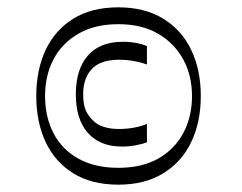

<svg xmlns="http://www.w3.org/2000/svg" viewBox="-20 -734 661 524"><path d="M303 -230Q230 -230 180 -261Q130 -292 104.5 -346.5Q79 -401 79 -472Q79 -543 104.5 -597.5Q130 -652 180 -683Q230 -714 303 -714Q375 -714 425.5 -683Q476 -652 502 -597.5Q528 -543 528 -472Q528 -401 502 -346.5Q476 -292 425.5 -261Q375 -230 303 -230ZM303 -276Q367 -276 411.5 -301Q456 -326 480 -370.5Q504 -415 504 -472Q504 -528 480 -572Q456 -616 411.5 -642Q367 -668 303 -668Q239 -668 194 -642Q149 -616 126 -572Q103 -528 103 -472Q103 -415 126 -370.5Q149 -326 194 -301Q239 -276 303 -276ZM313 -334Q253 -334 220 -371Q187 -408 187 -477Q187 -545 220 -582.5Q253 -620 315 -620Q335 -620 353 -616.5Q371 -613 381 -608V-558Q368 -563 347.5 -567Q327 -571 305 -571Q259 -571 235 -550Q207 -524 207 -477Q207 -449 214 -433Q221 -417 235 -404Q258 -382 305 -382Q327 -382 347.5 -386Q368 -390 381 -396V-346Q370 -341 351 -337.5Q332 -334 313 -334Z"/></svg>

Font: Ojuju Medium
Style: Regular
Weight: 500
Designer: Chisaokwu Joboson, Mirko Velimirovic
Foundry: Udi Foundry
Version: Version 1.000